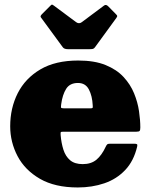

<svg xmlns="http://www.w3.org/2000/svg" viewBox="-20 -807 666 847"><path d="M25 -250Q25 -330 58.2 -395.8Q91.5 -461.5 158 -500.8Q224.5 -540 325 -540Q397 -540 446 -520Q495 -500 525.2 -467.2Q555.5 -434.5 571.5 -395.2Q587.5 -356 593.2 -316.8Q599 -277.5 599 -245Q599 -233.5 596.2 -229.8Q593.5 -226 582 -226H259Q248.5 -226 247.8 -223.2Q247 -220.5 247.5 -211Q250.5 -175.5 259.8 -146.5Q269 -117.5 289.2 -100.2Q309.5 -83 345 -83Q382 -83 405.5 -102.5Q429 -122 447 -161Q449.5 -166.5 452.8 -169.8Q456 -173 465 -173H571Q581.5 -173 584.2 -170.8Q587 -168.5 585 -160Q570 -96.5 532.2 -56.8Q494.5 -17 440.5 1.5Q386.5 20 323 20Q222.5 20 156.2 -18.2Q90 -56.5 57.5 -118.2Q25 -180 25 -250ZM263 -329H376Q386.5 -329 388.2 -330.8Q390 -332.5 389 -342.5Q387 -384 372 -412.5Q357 -441 324 -441Q288 -441 271.8 -415Q255.5 -389 250 -347.5Q248.5 -336.5 249.2 -332.8Q250 -329 263 -329ZM257 -598.5 161 -729.5Q155.5 -735 165 -744.5L202 -781.5Q207.5 -787 209.5 -786.8Q211.5 -786.5 218 -782L315.5 -709.5Q328.5 -700 340.5 -709L439 -782.5Q447.5 -789 457 -779.5L491.5 -744.5Q497 -739 497.2 -736.5Q497.5 -734 493 -727.5L399 -598.5Q395 -592.5 389.2 -591.2Q383.5 -590 372.5 -590H280Q263 -590 257 -598.5Z"/></svg>

Font: Besley* Fatface
Style: Regular
Weight: 900
Designer: Owen Earl
Foundry: indestructible type*
Version: Version 3.000; ttfautohint (v1.8.3)